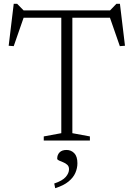

<svg xmlns="http://www.w3.org/2000/svg" viewBox="-20 -737 701 1007"><path d="M301.5 -667.5H359.5V-38.5L451.5 -21.5V0H209.5V-21.5L301.5 -38.5ZM584.5 -644H76L107.5 -654.5L52 -495L25.5 -497L52 -717H70L111 -675L79.5 -682.5H583.5L550 -675L590.5 -717H609L635.5 -497L608.5 -495L553 -654.5ZM264.5 225.5Q307.5 211 324.8 191Q342 171 342 150.5Q342 135.5 332.5 127Q323 118.5 310.8 113.8Q298.5 109 289.2 104.8Q280 100.5 280 95Q280 75 292.5 62.2Q305 49.5 329 49.5Q353 49.5 369.5 66.5Q386 83.5 386 119Q386 145 375.2 169.8Q364.5 194.5 339.2 215.2Q314 236 269.5 250Z"/></svg>

Font: Newsreader 14pt Light
Style: Regular
Weight: 300
Designer: Hugues Gentile
Foundry: Production Type
Version: Version 1.003